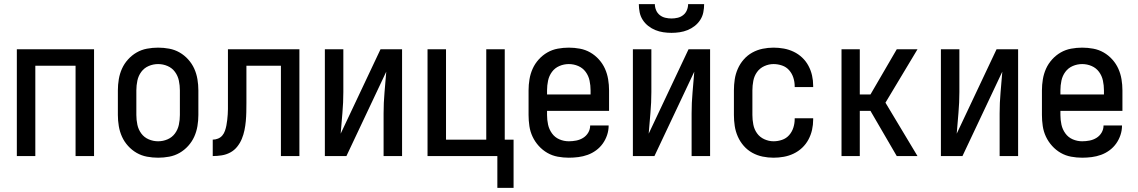

<svg xmlns="http://www.w3.org/2000/svg" viewBox="-20 -760 5540 935"><path d="M62 0V-520H438V0H348V-440H152V0Z M750 8Q723 8 696 3Q669 -2 645.5 -15.5Q622 -29 603.5 -49.5Q585 -70 574 -94.5Q563 -119 558.5 -146Q554 -173 554 -200V-320Q554 -347 558.5 -374Q563 -401 574 -425.5Q585 -450 603.5 -470.5Q622 -491 645.5 -504.5Q669 -518 696 -523Q723 -528 750 -528Q777 -528 804 -523Q831 -518 854.5 -504.5Q878 -491 896.5 -470.5Q915 -450 926 -425.5Q937 -401 941.5 -374Q946 -347 946 -320V-200Q946 -173 941.5 -146Q937 -119 926 -94.5Q915 -70 896.5 -49.5Q878 -29 854.5 -15.5Q831 -2 804 3Q777 8 750 8ZM750 -72Q774 -72 796 -81.5Q818 -91 832 -110Q846 -129 851 -152.5Q856 -176 856 -200V-320Q856 -344 851 -367.5Q846 -391 832 -410Q818 -429 796 -438.5Q774 -448 750 -448Q726 -448 704 -438.5Q682 -429 668 -410Q654 -391 649 -367.5Q644 -344 644 -320V-200Q644 -176 649 -152.5Q654 -129 668 -110Q682 -91 704 -81.5Q726 -72 750 -72Z M1016 0V-80Q1029 -80 1041.5 -85Q1054 -90 1062.5 -100Q1071 -110 1075.5 -123Q1080 -136 1082.5 -149Q1085 -162 1086.5 -175.5Q1088 -189 1089 -202.5Q1090 -216 1090 -229Q1090 -242 1090 -256V-520H1438V0H1348V-440H1180V-258Q1180 -236 1179.5 -214Q1179 -192 1177 -170Q1175 -148 1170.5 -126Q1166 -104 1157.5 -83.5Q1149 -63 1135 -45.5Q1121 -28 1101.5 -17.5Q1082 -7 1060 -3.5Q1038 0 1016 0Z M1562 0V-520H1652V-312Q1652 -261 1647.5 -210.5Q1643 -160 1639 -109L1833 -520H1938V0H1848V-208Q1848 -259 1852.5 -309.5Q1857 -360 1861 -411L1667 0Z M2402 155V0H2062V-520H2152V-80H2348V-520H2438V-80H2481V155Z M2750 8Q2723 8 2696 3Q2669 -2 2645.5 -15.5Q2622 -29 2603.5 -49.5Q2585 -70 2573.5 -94.5Q2562 -119 2558 -146Q2554 -173 2554 -200V-320Q2554 -347 2558.5 -374Q2563 -401 2574 -425.5Q2585 -450 2603.5 -470.5Q2622 -491 2645.5 -504.5Q2669 -518 2696 -523Q2723 -528 2750 -528Q2777 -528 2804 -523Q2831 -518 2854.5 -504.5Q2878 -491 2896.5 -470.5Q2915 -450 2926 -425.5Q2937 -401 2941.5 -374Q2946 -347 2946 -320V-220H2644V-200Q2644 -176 2649 -153Q2654 -130 2668 -110.5Q2682 -91 2704 -81.5Q2726 -72 2750 -72Q2768 -72 2786 -75.5Q2804 -79 2819.5 -88.5Q2835 -98 2844.5 -114Q2854 -130 2854 -149H2944Q2944 -125 2936.5 -102.5Q2929 -80 2915.5 -61Q2902 -42 2883 -28Q2864 -14 2842 -6Q2820 2 2796.5 5Q2773 8 2750 8ZM2644 -300H2856V-320Q2856 -344 2851 -367.5Q2846 -391 2832 -410Q2818 -429 2796 -438.5Q2774 -448 2750 -448Q2726 -448 2704 -438.5Q2682 -429 2668 -410Q2654 -391 2649 -367.5Q2644 -344 2644 -320Z M3062 0V-520H3152V-312Q3152 -261 3147.5 -210.5Q3143 -160 3139 -109L3333 -520H3438V0H3348V-208Q3348 -259 3352.5 -309.5Q3357 -360 3361 -411L3167 0ZM3250 -600Q3230 -600 3210 -603Q3190 -606 3171.5 -613.5Q3153 -621 3137 -633.5Q3121 -646 3110 -663Q3099 -680 3095 -700Q3091 -720 3091 -740H3169Q3169 -725 3175 -710.5Q3181 -696 3193 -686.5Q3205 -677 3220 -673.5Q3235 -670 3250 -670Q3265 -670 3280 -673.5Q3295 -677 3307 -686.5Q3319 -696 3325 -710.5Q3331 -725 3331 -740H3409Q3409 -720 3405 -700Q3401 -680 3390 -663Q3379 -646 3363 -633.5Q3347 -621 3328.5 -613.5Q3310 -606 3290 -603Q3270 -600 3250 -600Z M3747 8Q3720 8 3693.5 2.5Q3667 -3 3643.5 -16Q3620 -29 3602 -49.5Q3584 -70 3573 -95Q3562 -120 3558 -146.5Q3554 -173 3554 -200V-320Q3554 -347 3558 -373.5Q3562 -400 3573 -425Q3584 -450 3602 -470.5Q3620 -491 3643.5 -504Q3667 -517 3693.5 -522.5Q3720 -528 3747 -528Q3772 -528 3797 -523.5Q3822 -519 3845 -508Q3868 -497 3886.5 -479.5Q3905 -462 3917 -439.5Q3929 -417 3934.5 -392.5Q3940 -368 3940 -342V-336H3850V-340Q3850 -361 3843.5 -381.5Q3837 -402 3823 -418Q3809 -434 3788.5 -441Q3768 -448 3747 -448Q3724 -448 3702 -438Q3680 -428 3666.5 -409Q3653 -390 3648.5 -366.5Q3644 -343 3644 -320V-200Q3644 -177 3648.5 -153.5Q3653 -130 3666.5 -111Q3680 -92 3702 -82Q3724 -72 3747 -72Q3768 -72 3788.5 -79Q3809 -86 3823 -102Q3837 -118 3843.5 -138.5Q3850 -159 3850 -180V-184H3940V-178Q3940 -152 3934.5 -127.5Q3929 -103 3917 -80.5Q3905 -58 3886.5 -40.5Q3868 -23 3845 -12Q3822 -1 3797 3.5Q3772 8 3747 8Z M4078 0V-520H4167V-300H4219L4347 -520H4448L4292 -260L4448 0H4347L4219 -220H4167V0Z M4562 0V-520H4652V-312Q4652 -261 4647.5 -210.5Q4643 -160 4639 -109L4833 -520H4938V0H4848V-208Q4848 -259 4852.5 -309.5Q4857 -360 4861 -411L4667 0Z M5250 8Q5223 8 5196 3Q5169 -2 5145.5 -15.5Q5122 -29 5103.5 -49.5Q5085 -70 5073.5 -94.5Q5062 -119 5058 -146Q5054 -173 5054 -200V-320Q5054 -347 5058.5 -374Q5063 -401 5074 -425.5Q5085 -450 5103.5 -470.5Q5122 -491 5145.5 -504.5Q5169 -518 5196 -523Q5223 -528 5250 -528Q5277 -528 5304 -523Q5331 -518 5354.5 -504.5Q5378 -491 5396.5 -470.5Q5415 -450 5426 -425.5Q5437 -401 5441.5 -374Q5446 -347 5446 -320V-220H5144V-200Q5144 -176 5149 -153Q5154 -130 5168 -110.5Q5182 -91 5204 -81.5Q5226 -72 5250 -72Q5268 -72 5286 -75.5Q5304 -79 5319.5 -88.5Q5335 -98 5344.5 -114Q5354 -130 5354 -149H5444Q5444 -125 5436.5 -102.5Q5429 -80 5415.5 -61Q5402 -42 5383 -28Q5364 -14 5342 -6Q5320 2 5296.5 5Q5273 8 5250 8ZM5144 -300H5356V-320Q5356 -344 5351 -367.5Q5346 -391 5332 -410Q5318 -429 5296 -438.5Q5274 -448 5250 -448Q5226 -448 5204 -438.5Q5182 -429 5168 -410Q5154 -391 5149 -367.5Q5144 -344 5144 -320Z"/></svg>

Font: Iosevka Fixed Medium
Style: Regular
Weight: 500
Monospace: yes
Designer: Belleve Invis
Foundry: Belleve Invis
Version: Version 32.3.0